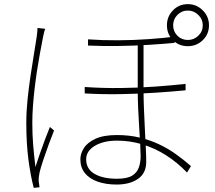

<svg xmlns="http://www.w3.org/2000/svg" viewBox="-20 -868 1040 927"><path d="M673 -661Q673 -626 673 -585Q673 -544 673 -504.5Q673 -465 673 -434Q673 -392 675 -342.5Q677 -293 679.5 -244Q682 -195 684 -154Q686 -113 686 -87Q686 -32 646.5 -4.5Q607 23 543 23Q491 23 451.5 9Q412 -5 390 -32Q368 -59 368 -99Q368 -126 385 -153Q402 -180 441 -198Q480 -216 545 -216Q603 -216 653.5 -204Q704 -192 747.5 -171.5Q791 -151 829.5 -123.5Q868 -96 902 -66L883 -35Q836 -84 781.5 -118.5Q727 -153 667.5 -171Q608 -189 545 -189Q480 -189 438 -164Q396 -139 396 -99Q396 -52 436.5 -28.5Q477 -5 545 -5Q594 -5 618 -20Q642 -35 650.5 -60Q659 -85 659 -114Q659 -134 657 -171Q655 -208 652 -253.5Q649 -299 647 -345.5Q645 -392 645 -431Q645 -462 645 -503.5Q645 -545 645 -587.5Q645 -630 645 -661ZM389 -448Q475 -442 562.5 -443Q650 -444 731 -450Q812 -456 876 -463V-432Q814 -426 732 -420.5Q650 -415 561.5 -413.5Q473 -412 389 -417ZM405 -678Q475 -673 550.5 -673.5Q626 -674 697 -679Q768 -684 823 -691V-661Q769 -656 698 -651.5Q627 -647 551 -646Q475 -645 405 -648ZM198 -729Q196 -723 194 -716Q192 -709 190.5 -701.5Q189 -694 187 -685Q180 -649 172.5 -608.5Q165 -568 158.5 -525Q152 -482 147 -439Q142 -396 139 -354.5Q136 -313 136 -276Q136 -218 140 -169.5Q144 -121 151 -62Q160 -90 172.5 -126Q185 -162 198 -196.5Q211 -231 221 -255L241 -238Q230 -211 215.5 -171.5Q201 -132 188.5 -94.5Q176 -57 171 -35Q169 -25 167.5 -13.5Q166 -2 167 8Q168 15 169 23Q170 31 171 36L143 39Q128 -17 117.5 -95.5Q107 -174 107 -275Q107 -329 113 -387.5Q119 -446 127.5 -502.5Q136 -559 144 -607.5Q152 -656 157 -689Q159 -703 160 -714Q161 -725 161 -733ZM816 -746Q816 -716 836.5 -695.5Q857 -675 887 -675Q916 -675 937.5 -695.5Q959 -716 959 -746Q959 -775 937.5 -796Q916 -817 887 -817Q857 -817 836.5 -796Q816 -775 816 -746ZM786 -746Q786 -788 815 -818Q844 -848 887 -848Q929 -848 959 -818Q989 -788 989 -746Q989 -703 959 -674Q929 -645 887 -645Q844 -645 815 -674Q786 -703 786 -746Z"/></svg>

Font: Noto Sans TC Thin
Style: Regular
Weight: 100
Designer: Ryoko NISHIZUKA 西塚涼子 (kana, bopomofo & ideographs); Paul D. Hunt (Latin, Greek & Cyrillic); Sandoll Communications 산돌커뮤니
Foundry: Adobe
Version: Version 2.004-H2;hotconv 1.0.118;makeotfexe 2.5.65603